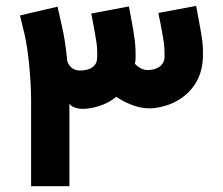

<svg xmlns="http://www.w3.org/2000/svg" viewBox="-20 -643 769 663"><path d="M680.4 -440.3Q682.1 -476 678 -505.9Q673.9 -535.8 661.8 -598.4Q661 -605.7 659.8 -609.6Q658.5 -616.8 657.2 -622.6L526.9 -598.3Q528.1 -591.8 529.4 -584.6Q530.8 -578.8 532.8 -569.1Q543.3 -514.7 546.2 -492.7Q549 -470.6 548.1 -445.1Q547.5 -427 534.6 -415.6Q521.6 -404.3 499 -401.5Q484.1 -399.9 471.6 -404.5Q459.1 -409.2 445.5 -422.9Q448 -430.4 448.1 -438.5Q449 -475.1 445.3 -504.8Q441.7 -534.6 429.5 -597.8Q426.7 -612.4 425 -620.8L295.1 -596.2Q296.3 -592.1 296.8 -587.9Q298.5 -579.5 300.9 -566.2Q310.6 -514.5 313.7 -492Q316.7 -469.6 315.4 -443.2Q315.3 -424.8 302.8 -413.6Q290.4 -402.4 267.5 -400.1Q244.5 -397.2 231.2 -406.3Q217.8 -415.5 212.4 -431.1Q205.5 -503.3 193.3 -555.2L178.6 -619.9L49.1 -589.7L64.6 -525.4Q75.3 -478.7 81.4 -412.3Q87.4 -345.8 87.4 -297V0H219.7V-271.2Q219.7 -277 219.4 -284.2Q228.5 -273.8 245 -269.6Q261.6 -265.4 284.2 -268.2Q341.5 -276.1 381.7 -308.7Q409.9 -289.1 445.2 -277.3Q480.6 -265.6 515.3 -270Q588.1 -280.4 632.5 -326.2Q677 -372.1 680.4 -440.3Z"/></svg>

Font: Arad-VF Thin Dots1
Style: Regular
Weight: 100
Designer: Mohammad Darvishi
Version: Version 1.000;August 30, 2024;FontCreator 15.0.0.2992 64-bit